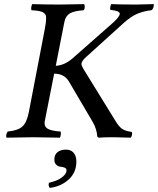

<svg xmlns="http://www.w3.org/2000/svg" viewBox="-20 -667 767 933"><path d="M243.2 -309.1 196.8 -74.2V-66.9Q196.8 -48.3 215.1 -39.6Q233.4 -30.8 273.9 -27.8Q276.9 -23.9 275.4 -12.5Q273.9 -1 271 2Q192.9 0 150.9 0H137.2Q100.1 0 12.2 2Q5.4 -7.8 17.1 -27.8Q67.9 -32.7 89.1 -52.5Q110.4 -72.3 120.1 -122.1L196.8 -521Q204.1 -555.7 204.1 -582Q204.1 -599.6 187.7 -607.7Q171.4 -615.7 132.8 -617.2Q130.4 -625 132.3 -634.5Q134.3 -644 137.2 -647Q203.6 -645 254.9 -645H275.9Q309.1 -645 389.2 -647Q392.6 -640.1 391.6 -630.1Q390.6 -620.1 386.2 -617.2Q340.8 -614.3 319.8 -602.1Q298.8 -589.8 293 -561L251 -347.2Q293.9 -349.6 333 -383.8L528.8 -556.2Q562 -586.4 562 -600.1Q562 -614.7 516.1 -619.1Q514.2 -623.5 516.1 -634Q518.1 -644.5 521 -647Q564.9 -645 630.9 -645H646Q647 -645 727.1 -647Q728.5 -640.1 725.1 -630.1Q721.7 -620.1 714.8 -617.2Q677.7 -612.8 647.7 -600.3Q617.7 -587.9 582 -556.2L402.8 -394Q376 -371.1 376 -356.9Q376 -347.2 384.8 -333L544.9 -73.2Q560.1 -49.3 575 -39.8Q589.8 -30.3 620.1 -25.9Q623.5 -19.5 621.3 -10.7Q619.1 -2 615.2 2Q548.8 0 538.1 0H509.8Q490.2 0 460 2Q457 1.5 454.6 -1.5Q452.1 -4.4 452.1 -6.8Q452.1 -19.5 446 -39.1Q439.9 -58.6 431.2 -73.2L314.9 -271Q292 -309.1 243.2 -309.1ZM301.8 60.1Q324.2 60.1 337.6 75.2Q351.1 90.3 351.1 118.2Q351.1 171.4 313.7 205.3Q276.4 239.3 222.2 246.1Q213.4 235.8 217.8 221.2Q234.9 217.3 252.4 210.7Q270 204.1 286.6 190.2Q303.2 176.3 303.2 160.2Q303.2 151.4 293.9 147.7Q284.7 144 273.7 143.1Q262.7 142.1 253.4 133.5Q244.1 125 244.1 107.9Q244.1 85.4 259 72.8Q273.9 60.1 301.8 60.1Z"/></svg>

Font: Common Serif News
Style: Italic
Weight: 450
Italic angle: -12°
Designer: Philipp H. Poll, Khaled Hosny
Foundry: Stefan Peev, Context Ltd.
Version: Version 1.026